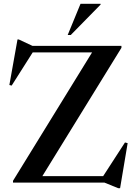

<svg xmlns="http://www.w3.org/2000/svg" viewBox="-20 -955 710 1004"><path d="M615 -715V-705L201.5 -34H519.5L633.5 -210L647.5 -206.5L608 29H598L526.5 0H48V-9.5L461.5 -681H151L41 -507.5L29 -510.5L71.5 -748.5H78.5L150 -715ZM334 -772 401 -935H506V-931L350 -772Z"/></svg>

Font: Newsreader 72pt Medium
Style: Regular
Weight: 500
Designer: Hugues Gentile
Foundry: Production Type
Version: Version 1.003; ttfautohint (v1.8.3)